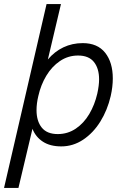

<svg xmlns="http://www.w3.org/2000/svg" viewBox="-38 -710 617 944"><path d="M190.9 -689.9H261.7L197.3 -417.5Q230 -456.5 273.7 -477.3Q317.4 -498 368.7 -498Q441.4 -498 479 -450.7Q516.6 -403.3 516.6 -324.2Q516.6 -283.2 506.3 -237.8Q490.2 -168.5 455.3 -112.3Q420.4 -56.2 370.8 -23.2Q321.3 9.8 263.2 9.8Q208.5 9.8 172.9 -13.4Q137.2 -36.6 121.6 -76.7L52.7 213.9H-18.1ZM440.4 -250Q449.2 -290 449.2 -319.8Q449.2 -373.5 423.8 -405.3Q398.4 -437 345.7 -437Q296.9 -437 256.8 -409.9Q216.8 -382.8 189.7 -337.6Q162.6 -292.5 150.4 -237.8Q141.6 -201.2 141.6 -168.5Q141.6 -114.7 167.2 -82.8Q192.9 -50.8 246.1 -50.8Q294.9 -50.8 334.7 -77.6Q374.5 -104.5 401.1 -149.7Q427.7 -194.8 440.4 -250Z"/></svg>

Font: Acari Sans
Style: Italic
Weight: 400
Italic angle: -13°
Designer: Alfredo Marco Pradil and Stefan Peev
Foundry: Hanken Design Co.
Version: Version 1.045;January 11, 2019;FontCreator 11.5.0.2425 64-bi